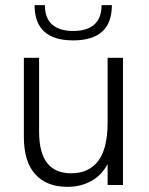

<svg xmlns="http://www.w3.org/2000/svg" viewBox="-20 -717 576 744"><path d="M72.5 -186.5V-493H131.5V-207.5Q131.5 -125 162.8 -85.2Q194 -45.5 256 -45.5Q324.5 -45.5 360.8 -93.8Q397 -142 397 -242V-493H456.5V0H397V-81Q373.5 -37.5 333.2 -15.2Q293 7 241 7Q160.5 7 116.5 -41.8Q72.5 -90.5 72.5 -186.5ZM114 -697H154Q154 -646.5 182.2 -621.8Q210.5 -597 263.5 -597Q317.5 -597 345.5 -622Q373.5 -647 373.5 -697H413.5Q413.5 -560.5 263.5 -560.5Q114 -560.5 114 -697Z"/></svg>

Font: HK Grotesk Light
Style: Regular
Weight: 300
Designer: Alfredo Marco Pradil
Foundry: Hanken Design Co.
Version: Version 3.001